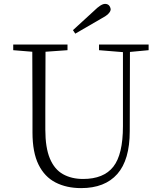

<svg xmlns="http://www.w3.org/2000/svg" viewBox="-20 -952 828 987"><path d="M355 -797Q411 -849 462 -895Q499 -932 520 -932Q544 -932 549 -905Q549 -881 498 -855Q433 -817 367 -779ZM489 -694V-723H744V-694L648 -685L647 -278Q647 -130 583 -57.5Q519 15 397 15Q322 15 265.5 -14Q209 -43 178 -106Q147 -169 147 -271V-387Q147 -539 146 -686L48 -694V-723H327V-694L214 -686Q213 -540 213 -387V-286Q213 -193 236.5 -137Q260 -81 304 -56.5Q348 -32 407 -32Q513 -32 562.5 -95Q612 -158 612 -303V-684Z"/></svg>

Font: Minh Nguyen ExtraLight
Style: Regular
Weight: 250
Designer: Ryoko NISHIZUKA 西塚涼子 (kana & ideographs); Frank Grießhammer (Latin, Greek & Cyrillic); Wenlong ZHANG 张文龙 (bopomofo); San
Foundry: Adobe
Version: Version 1.100;July 7, 2023;FontCreator 14.0.0.2814 64-bit